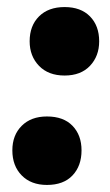

<svg xmlns="http://www.w3.org/2000/svg" viewBox="-20 -518 312 544"><path d="M113 6Q68 6 41.5 -21Q15 -48 15 -92Q15 -135 41.5 -161.5Q68 -188 113 -188Q160 -188 185.5 -161.5Q211 -135 211 -92Q211 -48 185.5 -21Q160 6 113 6ZM163 -304Q117 -304 90.5 -331.5Q64 -359 64 -401Q64 -445 90.5 -471.5Q117 -498 163 -498Q209 -498 235 -471.5Q261 -445 261 -401Q261 -359 235 -331.5Q209 -304 163 -304Z"/></svg>

Font: Nunito ExtraLight Black
Style: Italic
Weight: 900
Italic angle: -9°
Version: Version 3.602